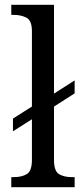

<svg xmlns="http://www.w3.org/2000/svg" viewBox="-20 -780 341 800"><path d="M27 0V-42H38Q70 -42 91.5 -54.5Q113 -67 113 -114V-283L34 -233V-286L113 -336V-650Q113 -695 90 -706.5Q67 -718 38 -718H27V-760H205V-390L291 -445V-391L205 -336V-114Q205 -67 226 -54.5Q247 -42 279 -42H291V0Z"/></svg>

Font: Noto Serif Tamil SemiCondensed
Style: Regular
Weight: 400
Width: 4
Designer: Indian Type Foundry, Tom Grace, and the Monotype Design Team
Foundry: Monotype Imaging Inc.
Version: Version 2.004; ttfautohint (v1.8.4.7-5d5b)